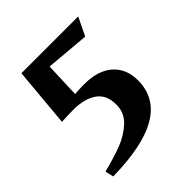

<svg xmlns="http://www.w3.org/2000/svg" viewBox="-170 -701 858 858"><g transform="rotate(-45 259.0 -272.0)"><path d="M296.4 -180.2Q296.4 -243.7 254.4 -272Q212.4 -300.3 144.5 -300.3Q113.8 -300.3 69.8 -297.9L95.2 -579.6H454.1L412.6 -493.7L205.6 -511.7L199.2 -344.2Q234.9 -346.7 259.8 -346.7Q316.4 -346.7 357.2 -327.9Q397.9 -309.1 419.7 -273.7Q441.4 -238.3 441.4 -189Q441.4 30.8 59.1 36.6L50.3 -3.4Q118.7 -20.5 169.9 -39.8Q221.2 -59.1 258.8 -94Q296.4 -128.9 296.4 -180.2Z"/></g></svg>

Font: Vesper Libre
Style: Bold
Weight: 700
Designer: Robert Keller & Kimya Gandhi
Foundry: Mota Italic
Version: Version 1.058